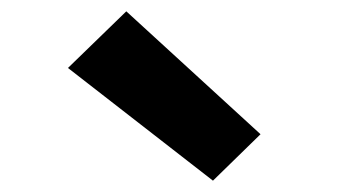

<svg xmlns="http://www.w3.org/2000/svg" viewBox="-20 -844 640 339"><path d="M356 -525 100 -724 203 -824 440 -607Z"/></svg>

Font: Iosevka Custom Heavy Extended
Style: Regular
Weight: 900
Width: 7
Monospace: yes
Designer: Belleve Invis
Foundry: Belleve Invis
Version: Version 11.2.4; ttfautohint (v1.8.4)